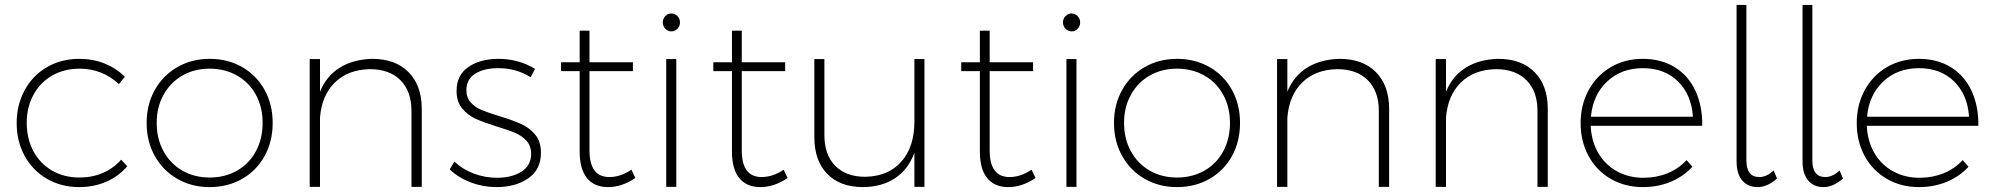

<svg xmlns="http://www.w3.org/2000/svg" viewBox="-20 -762 8132 783"><path d="M304 -482Q242 -482 193 -454Q144 -426 116.5 -375.5Q89 -325 89 -261Q89 -196 116.5 -145Q144 -94 193 -66Q242 -38 304 -38Q356 -38 400 -57Q444 -76 474 -111L499 -84Q464 -43 413.5 -21Q363 1 303 1Q230 1 172 -32.5Q114 -66 81 -125.5Q48 -185 48 -260Q48 -335 81 -395Q114 -455 172 -488.5Q230 -522 303 -522Q359 -522 406.5 -503Q454 -484 489 -449L465 -419Q397 -482 304 -482Z M1092 -261Q1092 -185 1059 -125.5Q1026 -66 967.5 -32.5Q909 1 835 1Q762 1 703.5 -32.5Q645 -66 611.5 -125.5Q578 -185 578 -261Q578 -336 611.5 -395.5Q645 -455 703.5 -488.5Q762 -522 835 -522Q909 -522 967.5 -488.5Q1026 -455 1059 -395.5Q1092 -336 1092 -261ZM619 -261Q619 -196 647 -145Q675 -94 724 -66Q773 -38 835 -38Q897 -38 946.5 -66Q996 -94 1023.5 -145Q1051 -196 1051 -261Q1051 -325 1023.5 -375.5Q996 -426 946.5 -454Q897 -482 835 -482Q773 -482 724 -454Q675 -426 647 -375.5Q619 -325 619 -261Z M1700 -318V0H1658V-310Q1658 -390 1613 -435Q1568 -480 1488 -480Q1399 -478 1345.5 -425.5Q1292 -373 1285 -282V0H1243V-521H1285V-388Q1311 -452 1365.5 -486Q1420 -520 1498 -522Q1593 -522 1646.5 -467.5Q1700 -413 1700 -318Z M2012 -484Q1954 -484 1918 -461.5Q1882 -439 1882 -394Q1882 -364 1900 -344Q1918 -324 1945 -313Q1972 -302 2018 -288Q2073 -271 2106 -256Q2139 -241 2162.5 -213Q2186 -185 2186 -139Q2186 -70 2134 -34.5Q2082 1 2005 1Q1950 1 1900 -18Q1850 -37 1814 -71L1833 -103Q1867 -71 1912.5 -54Q1958 -37 2007 -37Q2067 -37 2106.5 -62Q2146 -87 2146 -135Q2146 -167 2127.5 -187.5Q2109 -208 2081 -220Q2053 -232 2006 -246Q1952 -263 1920 -277.5Q1888 -292 1865 -319.5Q1842 -347 1842 -391Q1842 -456 1890.5 -489Q1939 -522 2013 -522Q2095 -522 2162 -481L2144 -447Q2086 -484 2012 -484Z M2571 -36Q2516 1 2460 1Q2404 1 2374 -35.5Q2344 -72 2344 -144V-472H2268V-508H2344V-637H2384V-508H2561V-472H2384V-149Q2384 -40 2465 -40Q2511 -40 2555 -70Z M2697 -521H2738V0H2697ZM2753 -671Q2753 -655 2742.5 -644.5Q2732 -634 2718 -634Q2704 -634 2693.5 -644.5Q2683 -655 2683 -671Q2683 -686 2693.5 -696.5Q2704 -707 2718 -707Q2732 -707 2742.5 -696.5Q2753 -686 2753 -671Z M3192 -36Q3137 1 3081 1Q3025 1 2995 -35.5Q2965 -72 2965 -144V-472H2889V-508H2965V-637H3005V-508H3182V-472H3005V-149Q3005 -40 3086 -40Q3132 -40 3176 -70Z M3750 -521V0H3709V-139Q3684 -71 3630.5 -35.5Q3577 0 3500 1Q3406 1 3353.5 -53Q3301 -107 3301 -203V-521H3342V-211Q3342 -131 3386 -86Q3430 -41 3509 -41Q3603 -43 3656 -103Q3709 -163 3709 -266V-521Z M4203 -36Q4148 1 4092 1Q4036 1 4006 -35.5Q3976 -72 3976 -144V-472H3900V-508H3976V-637H4016V-508H4193V-472H4016V-149Q4016 -40 4097 -40Q4143 -40 4187 -70Z M4329 -521H4370V0H4329ZM4385 -671Q4385 -655 4374.5 -644.5Q4364 -634 4350 -634Q4336 -634 4325.5 -644.5Q4315 -655 4315 -671Q4315 -686 4325.5 -696.5Q4336 -707 4350 -707Q4364 -707 4374.5 -696.5Q4385 -686 4385 -671Z M5037 -261Q5037 -185 5004 -125.5Q4971 -66 4912.5 -32.5Q4854 1 4780 1Q4707 1 4648.5 -32.5Q4590 -66 4556.5 -125.5Q4523 -185 4523 -261Q4523 -336 4556.5 -395.5Q4590 -455 4648.5 -488.5Q4707 -522 4780 -522Q4854 -522 4912.5 -488.5Q4971 -455 5004 -395.5Q5037 -336 5037 -261ZM4564 -261Q4564 -196 4592 -145Q4620 -94 4669 -66Q4718 -38 4780 -38Q4842 -38 4891.5 -66Q4941 -94 4968.5 -145Q4996 -196 4996 -261Q4996 -325 4968.5 -375.5Q4941 -426 4891.5 -454Q4842 -482 4780 -482Q4718 -482 4669 -454Q4620 -426 4592 -375.5Q4564 -325 4564 -261Z M5645 -318V0H5603V-310Q5603 -390 5558 -435Q5513 -480 5433 -480Q5344 -478 5290.5 -425.5Q5237 -373 5230 -282V0H5188V-521H5230V-388Q5256 -452 5310.5 -486Q5365 -520 5443 -522Q5538 -522 5591.5 -467.5Q5645 -413 5645 -318Z M6292 -318V0H6250V-310Q6250 -390 6205 -435Q6160 -480 6080 -480Q5991 -478 5937.5 -425.5Q5884 -373 5877 -282V0H5835V-521H5877V-388Q5903 -452 5957.5 -486Q6012 -520 6090 -522Q6185 -522 6238.5 -467.5Q6292 -413 6292 -318Z M6922 -249H6467Q6470 -186 6498 -138Q6526 -90 6574 -63.5Q6622 -37 6682 -37Q6735 -37 6780.5 -55.5Q6826 -74 6858 -109L6882 -82Q6845 -42 6793 -20.5Q6741 1 6680 1Q6607 1 6549 -32.5Q6491 -66 6458.5 -125.5Q6426 -185 6426 -260Q6426 -335 6459 -395Q6492 -455 6549.5 -488.5Q6607 -522 6680 -522Q6755 -522 6810.5 -487.5Q6866 -453 6894.5 -391Q6923 -329 6922 -249ZM6884 -286Q6878 -376 6823 -430Q6768 -484 6680 -484Q6592 -484 6534 -429.5Q6476 -375 6468 -286Z M7155 -40Q7185 -40 7213 -67L7227 -34Q7187 1 7148 1Q7108 1 7085 -26Q7062 -53 7062 -104V-742H7102V-108Q7102 -40 7155 -40Z M7424 -40Q7454 -40 7482 -67L7496 -34Q7456 1 7417 1Q7377 1 7354 -26Q7331 -53 7331 -104V-742H7371V-108Q7371 -40 7424 -40Z M8048 -249H7593Q7596 -186 7624 -138Q7652 -90 7700 -63.5Q7748 -37 7808 -37Q7861 -37 7906.5 -55.5Q7952 -74 7984 -109L8008 -82Q7971 -42 7919 -20.5Q7867 1 7806 1Q7733 1 7675 -32.5Q7617 -66 7584.5 -125.5Q7552 -185 7552 -260Q7552 -335 7585 -395Q7618 -455 7675.5 -488.5Q7733 -522 7806 -522Q7881 -522 7936.5 -487.5Q7992 -453 8020.5 -391Q8049 -329 8048 -249ZM8010 -286Q8004 -376 7949 -430Q7894 -484 7806 -484Q7718 -484 7660 -429.5Q7602 -375 7594 -286Z"/></svg>

Font: Argentum Sans ExtraLight
Style: Regular
Weight: 275
Designer: Julieta Ulanovsky (Modified by Cristiano Sobral)
Foundry: Julieta Ulanovsky
Version: Version 1.000; ttfautohint (v1.5.65-e2d9)